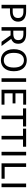

<svg xmlns="http://www.w3.org/2000/svg" viewBox="1851 -2466 630 4372"><g transform="rotate(90 2166.0 -280.0)"><path d="M244 -560Q295 -560 337 -548.5Q379 -537 409 -514.5Q439 -492 456 -457Q473 -422 473 -376Q473 -329 455.5 -294.5Q438 -260 406.5 -237Q375 -214 332.5 -203Q290 -192 240 -192H171V0H90V-560ZM171 -498V-254H242Q390 -254 390 -376Q390 -435 353.5 -466.5Q317 -498 246 -498Z M931 0 785 -206H679V0H598V-560H747Q798 -560 840 -550Q882 -540 912 -518Q942 -496 959 -462.5Q976 -429 976 -383Q976 -313 945 -275Q914 -237 866 -220L1027 0ZM679 -498V-268H745Q820 -268 856.5 -294.5Q893 -321 893 -383Q893 -442 856.5 -470Q820 -498 749 -498Z M1100 -280Q1100 -358 1121 -414Q1142 -470 1177 -506Q1212 -542 1257.5 -558.5Q1303 -575 1351 -575Q1399 -575 1444.5 -558.5Q1490 -542 1525 -506Q1560 -470 1581 -414Q1602 -358 1602 -280Q1602 -202 1581 -146Q1560 -90 1524.5 -54Q1489 -18 1444 -1.5Q1399 15 1351 15Q1303 15 1258 -1.5Q1213 -18 1177.5 -54Q1142 -90 1121 -146Q1100 -202 1100 -280ZM1184 -280Q1184 -166 1228.5 -108.5Q1273 -51 1351 -51Q1429 -51 1473.5 -108.5Q1518 -166 1518 -280Q1518 -394 1473.5 -452Q1429 -510 1351 -510Q1273 -510 1228.5 -452.5Q1184 -395 1184 -280Z M1844 -560V0H1762V-560Z M2334 -252H2106V-67H2363V0H2024V-560H2363V-493H2106V-317H2334Z M2860 -489H2694V0H2612V-489H2448V-560H2860Z M3322 -489H3156V0H3074V-489H2910V-560H3322Z M3519 -560V0H3437V-560Z M3781 -560V-71H4050V0H3699V-560Z M4242 -560V0H4160V-560Z"/></g></svg>

Font: Carrois Gothic SC
Style: Regular
Weight: 400
Designer: Ralph du Carrois
Foundry: Ralph du Carrois
Version: Version 1.002